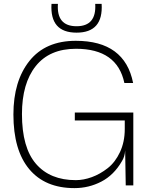

<svg xmlns="http://www.w3.org/2000/svg" viewBox="-20 -954 763 988"><path d="M93 -367Q93 -194 165.5 -110.5Q238 -27 370 -27Q410 -27 452.5 -42.5Q495 -58 534 -88.5Q573 -119 597.5 -171.5Q622 -224 622 -290V-334H365V-375H666V0H627L624 -180Q622 -147 607 -124Q566 -53 501.5 -19.5Q437 14 363 14Q212 14 130.5 -83.5Q49 -181 49 -365Q49 -537 131.5 -640.5Q214 -744 370 -744Q622 -744 665 -527H620Q583 -703 371 -703Q235 -703 164 -614Q93 -525 93 -367ZM245 -934H278Q270 -819 374 -819Q477 -819 470 -934H503Q512 -786 374 -786Q236 -786 245 -934Z"/></svg>

Font: Nacelle UltraLight
Style: Regular
Weight: 200
Designer: Sora Sagano
Foundry: Sora Sagano
Version: Version 1.000;FEAKit 1.0